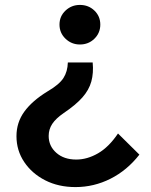

<svg xmlns="http://www.w3.org/2000/svg" viewBox="-20 -523 616 781"><path d="M256 -269H357Q361 -226 351.5 -191.5Q342 -157 315 -126.5Q288 -96 239 -63Q207 -41 192.5 -19Q178 3 178 30Q178 71 209 98.5Q240 126 290 126Q335 126 379 100.5Q423 75 460 20L547 106Q497 170 429.5 204Q362 238 287 238Q218 238 164 210.5Q110 183 78.5 136Q47 89 47 31Q47 -25 79 -69Q111 -113 173 -151Q221 -179 238 -205.5Q255 -232 256 -269ZM222 -423Q222 -457 246.5 -480Q271 -503 305 -503Q340 -503 364 -480Q388 -457 388 -423Q388 -389 364 -365.5Q340 -342 305 -342Q271 -342 246.5 -365.5Q222 -389 222 -423Z"/></svg>

Font: Wix Madefor Display
Style: Bold
Weight: 700
Designer: Dalton Maag Ltd
Foundry: Dalton Maag Ltd
Version: Version 3.100